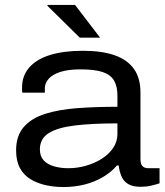

<svg xmlns="http://www.w3.org/2000/svg" viewBox="-20 -743 667 775"><path d="M236 12Q199 12 165 4.5Q131 -3 103.5 -19.5Q76 -36 60.5 -64.5Q45 -93 45 -136Q45 -195 76 -230.5Q107 -266 162.5 -283.5Q218 -301 292.5 -306.5Q367 -312 454 -312V-357Q454 -394 440.5 -417.5Q427 -441 395 -452Q363 -463 305 -463Q255 -463 223 -452.5Q191 -442 176 -424.5Q161 -407 161 -386V-369H70Q69 -374 69 -378.5Q69 -383 69 -390Q69 -437 98 -470.5Q127 -504 182 -521Q237 -538 314 -538Q391 -538 442.5 -520Q494 -502 520.5 -465Q547 -428 547 -369V-101Q547 -81 555 -72.5Q563 -64 579 -64H624V-3Q609 2 589.5 6.5Q570 11 548 11Q516 11 497.5 0Q479 -11 470.5 -31Q462 -51 459 -75H452Q429 -48 395 -28Q361 -8 320.5 2Q280 12 236 12ZM256 -64Q292 -64 327 -74Q362 -84 390.5 -102Q419 -120 436.5 -145.5Q454 -171 454 -202V-245Q352 -245 282 -236.5Q212 -228 176.5 -205.5Q141 -183 141 -140Q141 -112 156.5 -95.5Q172 -79 198.5 -71.5Q225 -64 256 -64ZM384 -591H302L171 -720L172 -723H283Z"/></svg>

Font: Archivo SemiExpanded
Style: Regular
Weight: 400
Width: 6
Designer: Hector Gatti
Foundry: Omnibus-Type
Version: Version 2.001